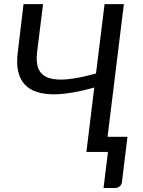

<svg xmlns="http://www.w3.org/2000/svg" viewBox="-20 -736 691 930"><path d="M501 -73.5H597.5L570.5 147Q568.5 159.5 559.2 167Q550 174.5 537 174.5H481.5L503 0H398.5L436.5 -312Q382 -296.5 331.2 -287.8Q280.5 -279 237 -279.2Q193.5 -279.5 158.8 -290.5Q124 -301.5 101 -325.5Q78 -349.5 68.5 -388Q59 -426.5 66 -482.5L94 -716H188.5L159.5 -482Q153.5 -431.5 167.2 -401Q181 -370.5 216.2 -358.5Q251.5 -346.5 308.5 -352.2Q365.5 -358 445 -380L486.5 -716H580Z"/></svg>

Font: Lato
Style: Italic
Weight: 400
Italic angle: -7°
Designer: Lukasz Dziedzic
Foundry: tyPoland Lukasz Dziedzic
Version: Version 2.007; 2014-02-27